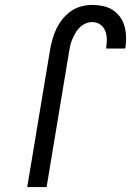

<svg xmlns="http://www.w3.org/2000/svg" viewBox="-20 -763 540 783"><path d="M91 0 184 -559Q188 -581 194 -603Q200 -625 210 -645.5Q220 -666 235 -685Q250 -704 269.5 -717.5Q289 -731 311.5 -737Q334 -743 356 -743Q378 -743 399.5 -738.5Q421 -734 438.5 -723Q456 -712 468.5 -695.5Q481 -679 487 -658.5Q493 -638 494 -616Q495 -594 492 -572Q491 -570 491 -568.5Q491 -567 490 -565H413Q413 -566 413 -567Q413 -568 413 -569Q416 -587 415.5 -605Q415 -623 408.5 -638.5Q402 -654 388 -663.5Q374 -673 356 -673Q342 -673 328.5 -667Q315 -661 304.5 -650.5Q294 -640 287 -627.5Q280 -615 274.5 -602Q269 -589 266 -575.5Q263 -562 261 -548L170 0Z"/></svg>

Font: Iosevka Curly Oblique
Style: Regular
Weight: 400
Italic angle: -9°
Monospace: yes
Designer: Belleve Invis
Foundry: Belleve Invis
Version: Version 11.1.0; ttfautohint (v1.8.3)